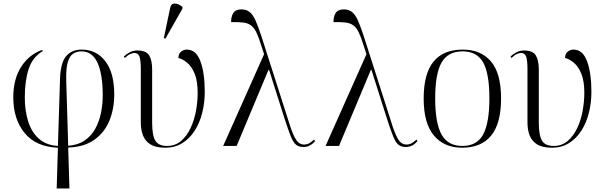

<svg xmlns="http://www.w3.org/2000/svg" viewBox="-20 -824 3424 1084"><path d="M300 240 307 10Q183 5 119 -73Q55 -151 55 -275Q55 -378 100 -447.5Q145 -517 218 -542L222 -536Q163 -501 141.5 -433.5Q120 -366 120 -274Q120 -200 139 -139Q158 -78 199.5 -41Q241 -4 307 0L319 -381Q322 -470 353.5 -507Q385 -544 441 -544Q524 -544 574.5 -478.5Q625 -413 625 -291Q625 -210 598 -143.5Q571 -77 513.5 -35.5Q456 6 365 9L372 240ZM354 -367 365 -1Q420 -5 457.5 -30.5Q495 -56 517.5 -96.5Q540 -137 550 -186Q560 -235 560 -286Q560 -405 530.5 -469.5Q501 -534 440 -534Q415 -534 394.5 -522Q374 -510 363 -474.5Q352 -439 354 -367Z M914 10Q860 10 830 -8.5Q800 -27 787.5 -59Q775 -91 775 -131V-433Q775 -486 767 -505.5Q759 -525 739 -525Q730 -525 716.5 -519.5Q703 -514 685 -497L679 -505Q694 -519 713 -529Q732 -539 755 -539Q805 -539 822 -511.5Q839 -484 839 -431V-131Q839 -60 857 -30Q875 0 923 0Q969 0 1002 -28Q1035 -56 1056 -101Q1077 -146 1086.5 -198.5Q1096 -251 1096 -300Q1096 -367 1079 -408Q1062 -449 1036.5 -470Q1011 -491 987 -497Q988 -521 1002.5 -532.5Q1017 -544 1035 -544Q1087 -544 1111.5 -478Q1136 -412 1136 -305Q1136 -243 1121.5 -186Q1107 -129 1078.5 -85Q1050 -41 1008.5 -15.5Q967 10 914 10ZM914 -606 905 -609 940 -776Q945 -805 967 -804Q989 -803 1010 -785V-775Z M1240 0 1471 -518 1456 -564Q1441 -613 1427.5 -641Q1414 -669 1396 -681.5Q1378 -694 1352 -697Q1326 -700 1285 -699Q1284 -728 1296.5 -749.5Q1309 -771 1343 -771Q1370 -771 1388.5 -757Q1407 -743 1422 -710Q1437 -677 1456 -619L1601 -166Q1621 -99 1636 -65Q1651 -31 1665 -19.5Q1679 -8 1696 -8Q1715 -8 1729 -17Q1743 -26 1753 -36L1759 -28Q1732 6 1693 6Q1668 6 1652 -6.5Q1636 -19 1622 -53.5Q1608 -88 1587 -153L1499 -430H1496L1316 0Z M1818 0 2049 -518 2034 -564Q2019 -613 2005.5 -641Q1992 -669 1974 -681.5Q1956 -694 1930 -697Q1904 -700 1863 -699Q1862 -728 1874.5 -749.5Q1887 -771 1921 -771Q1948 -771 1966.5 -757Q1985 -743 2000 -710Q2015 -677 2034 -619L2179 -166Q2199 -99 2214 -65Q2229 -31 2243 -19.5Q2257 -8 2274 -8Q2293 -8 2307 -17Q2321 -26 2331 -36L2337 -28Q2310 6 2271 6Q2246 6 2230 -6.5Q2214 -19 2200 -53.5Q2186 -88 2165 -153L2077 -430H2074L1894 0Z M2589 10Q2488 10 2430 -58.5Q2372 -127 2372 -268Q2372 -408 2427.5 -476Q2483 -544 2593 -544Q2695 -544 2752 -477Q2809 -410 2809 -268Q2809 -127 2753 -58.5Q2697 10 2589 10ZM2590 0Q2674 0 2708.5 -66Q2743 -132 2743 -268Q2743 -410 2707.5 -472Q2672 -534 2592 -534Q2509 -534 2473 -471Q2437 -408 2437 -268Q2437 -129 2473 -64.5Q2509 0 2590 0Z M3097 10Q3043 10 3013 -8.5Q2983 -27 2970.5 -59Q2958 -91 2958 -131V-433Q2958 -486 2950 -505.5Q2942 -525 2922 -525Q2913 -525 2899.5 -519.5Q2886 -514 2868 -497L2862 -505Q2877 -519 2896 -529Q2915 -539 2938 -539Q2988 -539 3005 -511.5Q3022 -484 3022 -431V-131Q3022 -60 3040 -30Q3058 0 3106 0Q3152 0 3185 -28Q3218 -56 3239 -101Q3260 -146 3269.5 -198.5Q3279 -251 3279 -300Q3279 -367 3262 -408Q3245 -449 3219.5 -470Q3194 -491 3170 -497Q3171 -521 3185.5 -532.5Q3200 -544 3218 -544Q3270 -544 3294.5 -478Q3319 -412 3319 -305Q3319 -243 3304.5 -186Q3290 -129 3261.5 -85Q3233 -41 3191.5 -15.5Q3150 10 3097 10Z"/></svg>

Font: Noto Serif Display Light
Style: Regular
Weight: 300
Designer: Monotype Design Team
Foundry: Monotype Imaging Inc.
Version: Version 2.009